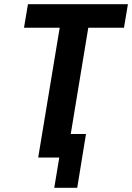

<svg xmlns="http://www.w3.org/2000/svg" viewBox="-20 -755 633 920"><path d="M240 145H350L392 -113H319L403 -622H574L593 -735H114L95 -622H266L163 0H264Z"/></svg>

Font: Iosevka Sparkle XBdObl
Style: Regular
Weight: 800
Italic angle: -9°
Designer: Belleve Invis
Foundry: Belleve Invis
Version: Version 4.5.0; ttfautohint (v1.8.3)